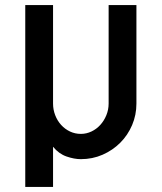

<svg xmlns="http://www.w3.org/2000/svg" viewBox="-20 -620 640 760"><path d="M520 -210Q520 -165 503 -125Q486 -85 456 -55Q426 -25 386 -7.5Q346 10 300 10Q274 10 243.5 -0.5Q213 -11 190 -39V120H80V-600H190V-210Q190 -186 198.5 -164Q207 -142 222 -125.5Q237 -109 257 -99.5Q277 -90 300 -90Q322 -90 342 -99.5Q362 -109 377 -125.5Q392 -142 401 -164Q410 -186 410 -210V-600H520Z"/></svg>

Font: Gauge Heavy
Style: Heavy
Weight: 900
Designer: Daniel Pimley
Foundry: Daniel Pimley
Version: Version 2.0